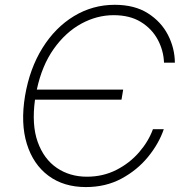

<svg xmlns="http://www.w3.org/2000/svg" viewBox="-20 -757 764 787"><path d="M332 9.8Q241.2 9.8 178.7 -36.6Q116.2 -83 90.1 -167Q64 -251 82.5 -363.3Q101.6 -476.1 154.1 -560.3Q206.5 -644.5 283.2 -690.9Q359.9 -737.3 450.2 -737.3Q531.7 -737.3 586.2 -702.6Q640.6 -668 668.5 -613.8Q696.3 -559.6 696.8 -500H652.3Q650.4 -550.3 626.5 -594.7Q602.5 -639.2 557.4 -667Q512.2 -694.8 445.8 -694.8Q377 -694.8 312.7 -659.7Q248.5 -624.5 200.2 -556.4Q151.9 -488.3 130.9 -389.6H484.9L478 -348.6H123.5Q109.4 -245.6 134.5 -175.3Q159.7 -105 212.9 -68.8Q266.1 -32.7 336.4 -32.7Q402.3 -32.7 457 -60.5Q511.7 -88.4 550.3 -133.1Q588.9 -177.7 606.9 -227.5H651.4Q631.3 -168.5 586.9 -114Q542.5 -59.6 478 -24.9Q413.6 9.8 332 9.8Z"/></svg>

Font: Inter Extra Light
Style: Italic
Weight: 200
Italic angle: -9.39999°
Designer: Rasmus Andersson
Foundry: rsms
Version: Version 4.000;git-3c8e0fc